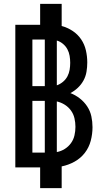

<svg xmlns="http://www.w3.org/2000/svg" viewBox="-20 -863 540 990"><path d="M187 107V0H59V-735H187V-843H298V-729Q328 -721 354.5 -703.5Q381 -686 398.5 -660Q416 -634 423 -603Q430 -572 430 -541Q430 -517 426 -493Q422 -469 410.5 -448Q399 -427 381.5 -410.5Q364 -394 343 -383Q369 -373 391.5 -355.5Q414 -338 429.5 -314.5Q445 -291 451 -263.5Q457 -236 457 -207Q457 -172 448 -137.5Q439 -103 417.5 -75Q396 -47 364.5 -29.5Q333 -12 298 -5V107ZM147 -419H211V-659H147ZM273 -423Q290 -429 304.5 -441Q319 -453 327.5 -469Q336 -485 339 -503Q342 -521 342 -539Q342 -557 339 -575Q336 -593 327.5 -609Q319 -625 304.5 -637Q290 -649 273 -654ZM147 -76H211V-343H147ZM273 -79Q295 -83 314 -95Q333 -107 346 -125Q359 -143 364 -165Q369 -187 369 -209Q369 -231 364 -253Q359 -275 346 -293Q333 -311 314 -323Q295 -335 273 -340Z"/></svg>

Font: Iosevka Algr
Style: Bold
Weight: 700
Monospace: yes
Designer: Belleve Invis
Foundry: Belleve Invis
Version: Version 26.0.2; ttfautohint (v1.8.3)